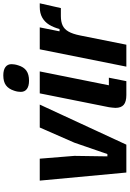

<svg xmlns="http://www.w3.org/2000/svg" viewBox="169 -955 786 1164"><g transform="rotate(-90 562.0 -373.0)"><path d="M267 0H98L49 -525H182L199 -315L196 -115H210L279 -315L371 -525H510Z M655 -590Q622 -590 604.5 -603Q587 -616 587 -640Q587 -648 588.5 -658Q590 -668 594 -680Q605 -714 627 -730Q649 -746 687 -746Q720 -746 737.5 -733Q755 -720 755 -696Q755 -689 753.5 -678.5Q752 -668 748 -656Q738 -622 715.5 -606Q693 -590 655 -590ZM652 0H568Q527 0 508.5 -16Q490 -32 490 -66Q490 -74 491.5 -85Q493 -96 494 -105L578 -525H711L627 -106H673Z M873 0H740L845 -525H978L954 -405H968Q978 -442 994.5 -468.5Q1011 -495 1037.5 -510Q1064 -525 1102 -525H1124L1095 -397H1046Q1013 -397 990 -386.5Q967 -376 952.5 -350.5Q938 -325 929 -280Z"/></g></svg>

Font: IBM Plex Sans Condensed
Style: Bold Italic
Weight: 700
Width: 3
Italic angle: -11.31°
Designer: Mike Abbink, Paul van der Laan, Pieter van Rosmalen
Foundry: Bold Monday
Version: Version 3.201